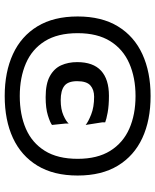

<svg xmlns="http://www.w3.org/2000/svg" viewBox="58 -708 660 816"><g transform="rotate(90 388.0 -300.0)"><path d="M393 -164Q336 -164 303.5 -182Q271 -200 257.5 -230Q244 -260 244 -298Q244 -366 280.5 -399.5Q317 -433 387 -433Q429 -433 458.5 -427.5Q488 -422 500 -417V-404L511 -334Q498 -345 466.5 -357.5Q435 -370 391 -370Q361 -370 343 -354Q325 -338 325 -298Q325 -259 345 -243.5Q365 -228 406 -228Q444 -228 470 -239.5Q496 -251 505 -262V-249L511 -191Q501 -183 470.5 -173.5Q440 -164 393 -164ZM388 10Q286 10 210 -25Q134 -60 92 -129Q50 -198 50 -300Q50 -402 92 -471Q134 -540 210 -575Q286 -610 388 -610Q491 -610 566.5 -575Q642 -540 684 -471Q726 -402 726 -300Q726 -198 684 -129Q642 -60 566.5 -25Q491 10 388 10ZM388 -54Q467 -54 527 -80Q587 -106 621 -160.5Q655 -215 655 -300Q655 -384 621 -438.5Q587 -493 527 -519.5Q467 -546 388 -546Q310 -546 249.5 -519.5Q189 -493 155 -438.5Q121 -384 121 -300Q121 -215 155 -160.5Q189 -106 249.5 -80Q310 -54 388 -54Z"/></g></svg>

Font: Red Rose Medium
Style: Regular
Weight: 500
Designer: Jaikishan Patel
Version: Version 2.000